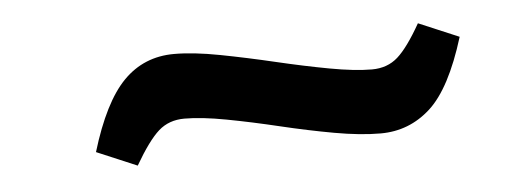

<svg xmlns="http://www.w3.org/2000/svg" viewBox="-27 -440 669 247"><g transform="rotate(-5 307.5 -316.5)"><path d="M458 -255Q432 -255 398.5 -261Q365 -267 329.5 -275.5Q294 -284 262 -290Q230 -296 208 -296Q188 -296 174.5 -284Q161 -272 143 -241L91 -263Q110 -326 136.5 -353Q163 -380 202 -380Q227 -380 261 -373.5Q295 -367 331 -358.5Q367 -350 399.5 -344Q432 -338 454 -338Q474 -338 487.5 -350Q501 -362 518 -392L570 -370Q550 -305 522.5 -280Q495 -255 458 -255Z"/></g></svg>

Font: Literata 36pt
Style: Bold Italic
Weight: 700
Italic angle: -2°
Designer: Latin by Veronika Burian and Jose Scaglione. Greek by Irene Vlachou. Cyrillic by Vera Evstafieva
Foundry: TypeTogether
Version: Version 3.002